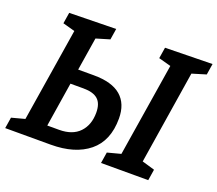

<svg xmlns="http://www.w3.org/2000/svg" viewBox="-118 -865 1163 1028"><g transform="rotate(20 464.0 -351.0)"><path d="M2 0 12 -63 87 -83 172 -615 103 -634 113 -697 379 -702 369 -639 292 -616 262 -428H351Q455 -428 506 -384Q557 -340 557 -256Q557 -129 478 -64.5Q399 0 261 0ZM918 -639 839 -615 755 -84 827 -63 817 0H548L558 -63L634 -83L719 -615L649 -634L659 -697L928 -702ZM324 -343H249L209 -90H276Q352 -90 392 -132Q432 -174 432 -244Q432 -296 405.5 -319.5Q379 -343 324 -343Z"/></g></svg>

Font: Bitter SemiBold
Style: Italic
Weight: 600
Italic angle: -9°
Designer: Sol Matas, and Bitter project Authors
Foundry: Sol Matas
Version: Version 2.001